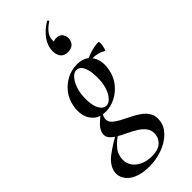

<svg xmlns="http://www.w3.org/2000/svg" viewBox="-347 -719 1045 1045"><g transform="rotate(-45 175.5 -196.5)"><path d="M275 -673Q279 -675 282.5 -670.5Q286 -666 282 -663Q260 -649 244 -631Q228 -613 224 -593Q220 -570 226 -560Q232 -550 241 -547L209 -532Q208 -553 217 -563Q226 -573 245 -573Q273 -573 284 -554.5Q295 -536 292 -516Q289 -497 275.5 -485Q262 -473 237 -473Q203 -473 189.5 -498Q176 -523 183 -559Q191 -594 215.5 -623Q240 -652 275 -673ZM109 281Q55 281 19 265Q-17 249 -33.5 222.5Q-50 196 -45 165Q-36 121 11 86Q58 51 121 18L128 26Q108 38 88 54Q68 70 53 90Q38 110 34 138Q29 171 44.5 196.5Q60 222 90 236.5Q120 251 159 251Q210 251 233.5 227.5Q257 204 257 175Q258 147 242.5 127.5Q227 108 202.5 93Q178 78 151 65.5Q124 53 101 39.5Q78 26 65 9.5Q52 -7 57 -29Q62 -54 85 -76Q108 -98 141 -123L149 -116Q139 -111 131.5 -99.5Q124 -88 123 -76Q120 -54 135 -39Q150 -24 175 -10.5Q200 3 228 16.5Q256 30 280 47Q304 64 317.5 88Q331 112 326 146Q320 186 289 216Q258 246 211 263.5Q164 281 109 281ZM153 -98Q112 -98 86.5 -119Q61 -140 52 -173.5Q43 -207 51 -246Q59 -289 84 -321.5Q109 -354 145.5 -373Q182 -392 224 -392Q266 -392 291.5 -371.5Q317 -351 325.5 -318Q334 -285 326 -246Q317 -200 290 -167Q263 -134 227 -116Q191 -98 153 -98ZM179 -119Q203 -119 224 -149.5Q245 -180 251 -231Q254 -260 251 -293Q248 -326 235.5 -349Q223 -372 199 -372Q175 -372 153.5 -339.5Q132 -307 126 -259Q122 -221 126.5 -189Q131 -157 145 -138Q159 -119 179 -119ZM261 -346 260 -353Q290 -372 326.5 -383.5Q363 -395 391 -395Q396 -395 396.5 -385Q397 -375 394.5 -363Q392 -351 389 -342Q386 -333 383 -335Q359 -351 324.5 -354.5Q290 -358 261 -346Z"/></g></svg>

Font: Cormorant SemiBold
Style: Italic
Weight: 600
Italic angle: -10°
Designer: Christian Thalmann (Catharsis Fonts)
Foundry: Catharsis Fonts
Version: Version 4.000